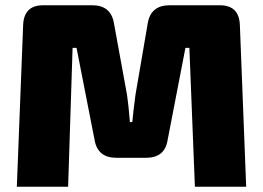

<svg xmlns="http://www.w3.org/2000/svg" viewBox="-20 -710 1000 730"><path d="M625 -690H816Q889 -690 892 -615L916 0H721L700 -528H685L617 -176Q606 -110 535 -110H423Q352 -110 340 -176L271 -528H256L239 0H44L68 -615Q71 -690 144 -690H331Q401 -690 413 -623L463 -349Q468 -317 474 -246H483Q483 -249 487.5 -289Q492 -329 495 -349L542 -623Q554 -690 625 -690Z"/></svg>

Font: Exo 2.0 Black
Style: Regular
Weight: 900
Designer: Natanael Gama
Version: Version 1.001;PS 001.001;hotconv 1.0.70;makeotf.lib2.5.58329